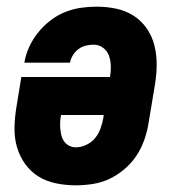

<svg xmlns="http://www.w3.org/2000/svg" viewBox="-20 -548 540 576"><path d="M208 8Q177 8 148 2Q119 -4 95.5 -18.5Q72 -33 55.5 -56Q39 -79 31 -106.5Q23 -134 23.5 -164Q24 -194 29 -225L44 -317H310Q313 -333 312.5 -349.5Q312 -366 307 -380.5Q302 -395 289.5 -404.5Q277 -414 260 -414Q249 -414 237 -411Q225 -408 215 -400.5Q205 -393 198.5 -382Q192 -371 190 -360H53Q57 -384 67.5 -407Q78 -430 94 -450Q110 -470 130.5 -486Q151 -502 174.5 -511.5Q198 -521 222 -524.5Q246 -528 270 -528Q300 -528 328.5 -522Q357 -516 380.5 -501Q404 -486 420 -463Q436 -440 443 -412.5Q450 -385 450 -355Q450 -325 445 -295L425 -175Q421 -151 412 -126Q403 -101 388 -79Q373 -57 352 -39.5Q331 -22 307.5 -11Q284 0 258 4Q232 8 208 8ZM208 -106Q223 -106 239 -113.5Q255 -121 265.5 -134Q276 -147 281.5 -162.5Q287 -178 290 -194L291 -203H163Q161 -192 160.5 -181.5Q160 -171 161 -160.5Q162 -150 164.5 -140.5Q167 -131 173 -123Q179 -115 188 -110.5Q197 -106 208 -106Z"/></svg>

Font: Iosevka Term Curly Hv Obl
Style: Regular
Weight: 900
Italic angle: -9°
Designer: Belleve Invis
Foundry: Belleve Invis
Version: Version 32.3.0